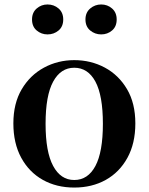

<svg xmlns="http://www.w3.org/2000/svg" viewBox="-20 -820 663 856"><path d="M311 16.2Q231.7 16.2 170.5 -18.3Q109.3 -52.8 74.5 -117Q39.6 -181.2 39.6 -269.8Q39.6 -359.1 76.8 -422Q114 -484.9 175.9 -518.4Q237.8 -551.9 311 -551.9Q385.1 -551.9 447.1 -518.8Q509 -485.6 546.2 -422.7Q583.4 -359.8 583.4 -269.8Q583.4 -180.5 548 -116.3Q512.6 -52 451.4 -17.9Q390.2 16.2 311 16.2ZM311 -17.5Q372 -17.5 405.4 -80.1Q438.7 -142.6 438.7 -268.1Q438.7 -394.2 405.4 -456.1Q372 -518 311 -518Q250.7 -518 217 -456.1Q183.2 -394.2 183.2 -268.1Q183.2 -142.6 217 -80.1Q250.7 -17.5 311 -17.5ZM191.8 -666.6Q164.4 -666.6 143.6 -684.1Q122.8 -701.6 122.8 -733.2Q122.8 -764.2 143.6 -782.2Q164.4 -800.1 191.8 -800.1Q220.3 -800.1 241.1 -782.2Q261.9 -764.2 261.9 -733.2Q261.9 -701.6 241.1 -684.1Q220.3 -666.6 191.8 -666.6ZM431.1 -666.6Q403.4 -666.6 382.2 -684.1Q361 -701.6 361 -733.2Q361 -764.2 382.2 -782.2Q403.4 -800.1 431.1 -800.1Q459.1 -800.1 479.6 -782.2Q500.2 -764.2 500.2 -733.2Q500.2 -701.6 479.6 -684.1Q459.1 -666.6 431.1 -666.6Z"/></svg>

Font: Noto Serif TC
Style: Regular
Weight: 200
Designer: Ryoko NISHIZUKA 西塚涼子 (kana & ideographs); Frank Grießhammer (Latin, Greek & Cyrillic); Wenlong ZHANG 张文龙 (bopomofo); San
Foundry: Adobe
Version: Version 2.001;hotconv 1.1.0;makeotfexe 2.6.0